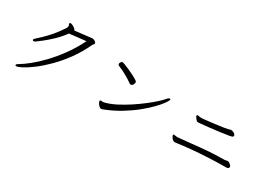

<svg xmlns="http://www.w3.org/2000/svg" viewBox="-11 -1435 3021 2193"><g transform="rotate(30 1500.0 -338.5)"><path d="M518 -596Q463 -522 404 -466.5Q345 -411 299 -375.5Q253 -340 234 -326Q221 -317 210 -317Q202 -317 199 -321Q196 -324 196 -329Q196 -335 202 -342Q208 -349 214 -354Q237 -374 277 -412Q317 -450 366 -507Q415 -564 463 -638Q466 -644 468 -650Q470 -656 471 -665V-666Q471 -674 466.5 -681.5Q462 -689 462 -695Q462 -701 467 -705Q469 -707 475 -707Q481 -707 488 -704.5Q495 -702 498 -701Q526 -688 538.5 -675.5Q551 -663 552 -655Q567 -657 593.5 -660Q620 -663 651 -666.5Q682 -670 710.5 -673.5Q739 -677 758.5 -679Q778 -681 780 -681Q793 -681 811.5 -670Q830 -659 830 -644Q830 -634 822.5 -627.5Q815 -621 813 -617Q756 -493 682 -391.5Q608 -290 529.5 -211.5Q451 -133 379.5 -79Q308 -25 255.5 2.5Q203 30 181 30Q174 30 171.5 27Q169 24 169 24Q168 23 168 20Q168 8 198 -8Q243 -34 309.5 -87Q376 -140 451.5 -218.5Q527 -297 600.5 -397.5Q674 -498 734 -619Q664 -612 617 -606Q570 -600 540 -597Q536 -596 532 -596Z M1188 -598Q1199 -618 1214 -618Q1219 -618 1246 -607.5Q1273 -597 1309.5 -581Q1346 -565 1382 -546.5Q1418 -528 1440 -513Q1456 -503 1456 -489Q1456 -479 1446.5 -460.5Q1437 -442 1418 -442Q1409 -442 1401 -448Q1387 -459 1362 -475Q1337 -491 1307.5 -507.5Q1278 -524 1250.5 -537.5Q1223 -551 1203 -558Q1183 -566 1183 -582Q1183 -592 1188 -598ZM1295 -42Q1276 -33 1263 -33Q1251 -33 1237 -46Q1223 -59 1213.5 -75.5Q1204 -92 1204 -102Q1204 -108 1208 -111Q1213 -114 1217 -114Q1221 -114 1226 -113Q1231 -112 1239 -112Q1244 -112 1252 -113Q1260 -114 1270 -117Q1336 -135 1409 -173Q1482 -211 1553 -258Q1624 -305 1685 -352.5Q1746 -400 1788.5 -438.5Q1831 -477 1847 -497Q1872 -528 1888 -528Q1896 -528 1896 -519Q1896 -505 1868 -465Q1840 -425 1787 -370.5Q1734 -316 1660 -256Q1586 -196 1494 -140Q1402 -84 1295 -42Z M2734 -524Q2734 -514 2723.5 -509Q2713 -504 2690 -500Q2637 -491 2570 -482Q2503 -473 2436.5 -466Q2370 -459 2318 -454Q2315 -454 2311.5 -453.5Q2308 -453 2304 -453Q2297 -453 2290 -455Q2283 -457 2277 -464Q2269 -472 2258 -486.5Q2247 -501 2247 -512Q2247 -516 2251 -520Q2255 -522 2258 -522Q2265 -522 2276.5 -519Q2288 -516 2309 -516H2322Q2330 -517 2359.5 -520Q2389 -523 2430 -528Q2471 -533 2513.5 -538.5Q2556 -544 2591 -549.5Q2626 -555 2642 -559Q2654 -562 2659.5 -565Q2665 -568 2671 -568Q2690 -568 2711.5 -555.5Q2733 -543 2734 -526ZM2871 -194Q2871 -168 2836 -168Q2717 -168 2600.5 -162Q2484 -156 2383 -146.5Q2282 -137 2208 -126Q2201 -125 2194.5 -124.5Q2188 -124 2183 -124Q2165 -124 2152 -137Q2139 -150 2131.5 -164.5Q2124 -179 2124 -182Q2124 -188 2127 -191Q2130 -194 2136 -194Q2144 -194 2154.5 -191.5Q2165 -189 2178 -189H2186Q2323 -203 2475.5 -218Q2628 -233 2780 -234Q2788 -234 2796 -237Q2804 -240 2813 -240H2816Q2836 -238 2853 -222.5Q2870 -207 2871 -197Z"/></g></svg>

Font: Klee One SemiBold
Style: Regular
Weight: 600
Designer: Fontworks Inc.
Foundry: Fontworks Inc.
Version: Version 1.00;January 12, 2022;FontCreator 13.0.0.2683 64-bit